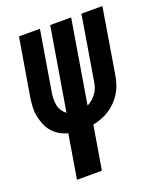

<svg xmlns="http://www.w3.org/2000/svg" viewBox="-136 -609 772 913"><g transform="rotate(-20 250.0 -152.5)"><path d="M95 215 132 -7Q109 -13 89.5 -24.5Q70 -36 55 -53.5Q40 -71 31.5 -92.5Q23 -114 18.5 -137Q14 -160 15.5 -184.5Q17 -209 21 -234L69 -520H175L125 -219Q122 -202 121.5 -185.5Q121 -169 124 -153Q127 -137 136 -123.5Q145 -110 157 -101L227 -520H333L263 -99Q277 -106 290 -117.5Q303 -129 312 -142.5Q321 -156 325.5 -171Q330 -186 332 -201L385 -520H491L436 -187Q432 -165 425 -144Q418 -123 406 -103.5Q394 -84 377.5 -67Q361 -50 341.5 -37.5Q322 -25 300.5 -17Q279 -9 258 -5L221 215Z"/></g></svg>

Font: Iosevka Term Curly Extrabold
Style: Italic
Weight: 800
Italic angle: -9°
Designer: Belleve Invis
Foundry: Belleve Invis
Version: Version 32.3.0